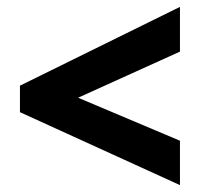

<svg xmlns="http://www.w3.org/2000/svg" viewBox="-20 -640 583 558"><path d="M503 -102V-231L207 -356L503 -490V-620L38 -391V-314Z"/></svg>

Font: Noto Sans Gujarati UI SemiCondensed ExtraBold
Style: Regular
Weight: 800
Width: 4
Designer: Jelle Bosma - Monotype Design Team, Universal Thirst
Foundry: Monotype Imaging Inc.
Version: Version 2.106